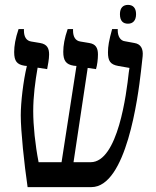

<svg xmlns="http://www.w3.org/2000/svg" viewBox="-20 -766 639 786"><path d="M504 -669C524 -669 537 -682 537 -708C537 -734 524 -746 504 -746C484 -746 471 -734 471 -708C471 -680 484 -669 504 -669ZM93 0H354C497 0 545 -368 557 -473L564 -536C567 -567 556 -586 530 -590L492 -597C472 -599 462 -619 462 -641V-647H439C426 -600 422 -576 422 -552C422 -517 431 -502 464 -496L510 -488L507 -468C498 -385 463 -102 351 -102H281L339 -488L373 -483C378 -499 381 -524 381 -543C381 -571 371 -586 345 -590L309 -596C289 -599 279 -615 279 -641V-647H257C244 -610 239 -579 239 -554C239 -518 250 -502 282 -497L293 -496L232 -102H138C124 -174 116 -251 116 -311C116 -371 124 -432 134 -489L173 -483C176 -500 181 -523 181 -543C181 -567 174 -585 144 -590L108 -596C88 -599 78 -615 78 -641V-647H56C43 -609 38 -578 38 -553C38 -515 50 -502 80 -497L90 -496C75 -434 65 -346 65 -294C65 -229 79 -96 93 0Z"/></svg>

Font: Noto Serif Hebrew Condensed Medium
Style: Regular
Weight: 500
Width: 3
Designer: Monotype Design Team
Foundry: Monotype Imaging Inc.
Version: Version 2.004